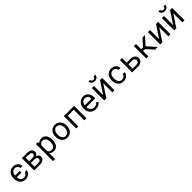

<svg xmlns="http://www.w3.org/2000/svg" viewBox="691 -3180 5818 5818"><g transform="rotate(-45 3600.5 -270.5)"><path d="M310.1 -63.5Q272 -63.5 244.9 -77.1Q217.8 -90.8 200.2 -113.8Q182.6 -136.2 173.3 -165.8Q164.1 -195.3 161.6 -226.6H361.8V-300.8H161.6Q164.1 -331.5 173.3 -361.1Q182.6 -390.6 200.7 -413.6Q218.3 -436 245.1 -450Q272 -463.9 310.1 -463.9Q337.4 -463.9 361.1 -454.6Q384.8 -445.3 401.9 -429.2Q418.9 -413.1 429 -391.8Q439 -370.6 439.5 -346.7H524.9Q524.9 -386.7 508.8 -421.9Q492.7 -457 464.4 -482.9Q435.5 -508.3 396.2 -523.2Q356.9 -538.1 310.1 -538.1Q250 -538.1 205.1 -516.6Q160.2 -495.1 130.4 -459Q100.1 -422.4 85 -374.5Q69.8 -326.7 69.8 -274.4V-253.9Q69.8 -201.2 85 -153.6Q100.1 -106 130.4 -69.8Q160.2 -33.2 205.1 -11.7Q250 9.8 310.1 9.8Q352.1 9.8 390.6 -4.6Q429.2 -19 459 -43.5Q488.8 -67.4 506.6 -99.4Q524.4 -131.3 524.9 -166.5H439.5Q439 -144.5 428 -125.7Q417 -106.9 398.9 -93.3Q380.9 -79.1 357.7 -71.3Q334.5 -63.5 310.1 -63.5Z M680.2 0H921.4Q967.8 0 1005.1 -9.3Q1042.5 -18.6 1068.8 -37.6Q1095.2 -56.2 1109.4 -84.2Q1123.5 -112.3 1123.5 -149.9Q1123.5 -171.4 1116.7 -190.9Q1109.9 -210.4 1096.7 -226.6Q1083.5 -242.2 1065.2 -253.7Q1046.9 -265.1 1022.5 -271.5L1018.6 -272.5Q1033.7 -278.3 1046.4 -285.6Q1059.1 -293 1068.8 -302.2Q1086.4 -317.9 1095.5 -338.6Q1104.5 -359.4 1104.5 -383.3Q1104.5 -420.9 1089.1 -448.2Q1073.7 -475.6 1045.4 -493.2Q1016.6 -510.7 976.6 -519.5Q936.5 -528.3 887.7 -528.3H680.2ZM771 -231.9H921.4Q948.7 -231.9 969.7 -226.6Q990.7 -221.2 1004.9 -210.9Q1018.6 -201.2 1025.6 -186.5Q1032.7 -171.9 1032.7 -152.8Q1032.7 -134.3 1026.4 -119.9Q1020 -105.5 1007.8 -95.7Q993.7 -84.5 971.9 -78.6Q950.2 -72.8 921.4 -72.8H771ZM771 -304.2V-455.1H887.7Q917.5 -455.1 941.2 -450.7Q964.8 -446.3 980.5 -437Q997.1 -427.7 1005.6 -413.1Q1014.2 -398.4 1014.2 -378.4Q1014.2 -363.3 1008.8 -351.3Q1003.4 -339.4 993.7 -330.6Q978 -316.9 951.7 -310.5Q925.3 -304.2 888.7 -304.2Z M1284.7 203.1H1375V-50.8Q1384.8 -40 1396 -31Q1407.2 -22 1419.9 -14.6Q1440.9 -2.9 1467 3.4Q1493.2 9.8 1523.4 9.8Q1573.2 9.8 1612.1 -10.7Q1650.9 -31.2 1677.2 -67.4Q1703.6 -103.5 1717.3 -152.6Q1731 -201.7 1731 -258.3V-268.6Q1731 -327.6 1717.3 -377.2Q1703.6 -426.8 1677.2 -462.4Q1650.9 -498 1611.8 -518.1Q1572.8 -538.1 1522 -538.1Q1493.2 -538.1 1468 -532Q1442.9 -525.9 1422.4 -514.2Q1407.7 -506.3 1395 -495.4Q1382.3 -484.4 1371.6 -470.7L1367.2 -528.3H1284.7ZM1640.6 -268.6V-258.3Q1640.6 -219.7 1632.1 -184.6Q1623.5 -149.4 1606 -122.6Q1588.4 -95.7 1561 -79.8Q1533.7 -64 1496.1 -64Q1472.7 -64 1453.4 -69.8Q1434.1 -75.7 1418.5 -85.9Q1404.8 -94.7 1394 -107.4Q1383.3 -120.1 1375 -134.8V-389.2Q1384.3 -405.8 1396.5 -419.4Q1408.7 -433.1 1424.3 -442.4Q1438.5 -451.7 1456.3 -456.5Q1474.1 -461.4 1495.1 -461.4Q1533.2 -461.4 1560.5 -445.8Q1587.9 -430.2 1606 -403.8Q1623.5 -377 1632.1 -342Q1640.6 -307.1 1640.6 -268.6Z M1859.9 -269V-258.3Q1859.9 -201.2 1876.5 -152.3Q1893.1 -103.5 1924.3 -67.4Q1955.1 -31.2 1999.8 -10.7Q2044.4 9.8 2100.6 9.8Q2156.2 9.8 2200.7 -10.7Q2245.1 -31.2 2276.4 -67.4Q2307.1 -103.5 2323.7 -152.3Q2340.3 -201.2 2340.3 -258.3V-269Q2340.3 -326.2 2323.7 -375.2Q2307.1 -424.3 2276.4 -460.4Q2245.1 -496.6 2200.4 -517.3Q2155.8 -538.1 2099.6 -538.1Q2043.9 -538.1 1999.5 -517.3Q1955.1 -496.6 1924.3 -460.4Q1893.1 -424.3 1876.5 -375.2Q1859.9 -326.2 1859.9 -269ZM1950.2 -258.3V-269Q1950.2 -307.6 1959.5 -343Q1968.8 -378.4 1987.8 -405.3Q2006.3 -432.1 2034.2 -448Q2062 -463.9 2099.6 -463.9Q2137.2 -463.9 2165.3 -448Q2193.4 -432.1 2212.4 -405.3Q2231 -378.4 2240.5 -343Q2250 -307.6 2250 -269V-258.3Q2250 -219.2 2240.7 -183.8Q2231.4 -148.4 2212.9 -121.6Q2193.8 -94.7 2165.8 -79.1Q2137.7 -63.5 2100.6 -63.5Q2063 -63.5 2034.7 -79.1Q2006.3 -94.7 1987.8 -121.6Q1968.8 -148.4 1959.5 -183.8Q1950.2 -219.2 1950.2 -258.3Z M2919.4 0V-528.3H2481V0H2571.3V-453.6H2829.1V0Z M3318.8 9.8Q3396 9.8 3448.5 -21.2Q3501 -52.2 3527.3 -92.3L3472.2 -135.3Q3447.3 -103 3409.7 -83.5Q3372.1 -64 3323.7 -64Q3287.1 -64 3256.8 -77.6Q3226.6 -91.3 3205.1 -115.2Q3184.1 -137.7 3172.1 -167Q3160.2 -196.3 3156.7 -234.9V-238.3H3534.2V-278.8Q3534.2 -334 3520.3 -381.3Q3506.3 -428.7 3478 -463.9Q3449.7 -498.5 3407 -518.3Q3364.3 -538.1 3307.1 -538.1Q3261.7 -538.1 3218.5 -519.5Q3175.3 -501 3141.6 -466.3Q3107.4 -431.2 3086.9 -380.6Q3066.4 -330.1 3066.4 -266.1V-245.6Q3066.4 -190.4 3085 -143.6Q3103.5 -96.7 3136.7 -62.5Q3169.9 -28.3 3216.6 -9.3Q3263.2 9.8 3318.8 9.8ZM3307.1 -463.9Q3341.8 -463.9 3366.9 -451.2Q3392.1 -438.5 3408.7 -418Q3425.3 -397.5 3434.6 -369.4Q3443.8 -341.3 3443.8 -316.9V-312.5H3159.7Q3165 -349.1 3178.5 -377.2Q3191.9 -405.3 3211.4 -424.8Q3231 -443.8 3255.4 -453.9Q3279.8 -463.9 3307.1 -463.9Z M4029.3 -528.3 3771 -138.2V-528.3H3681.2V0H3771L4029.3 -389.6V0H4119.6V-528.3ZM4040.5 -743.7H3967.3Q3967.3 -729 3962.9 -715.6Q3958.5 -702.1 3949.7 -692.4Q3940.9 -682.6 3927.5 -676.8Q3914.1 -670.9 3895 -670.9Q3875.5 -670.9 3861.8 -676.8Q3848.1 -682.6 3839.4 -692.4Q3830.6 -702.1 3826.2 -715.6Q3821.8 -729 3821.8 -743.7H3748.5Q3748.5 -714.8 3759 -690.7Q3769.5 -666.5 3788.6 -649.4Q3807.6 -632.3 3834.5 -622.8Q3861.3 -613.3 3895 -613.3Q3928.2 -613.3 3955.1 -622.8Q3981.9 -632.3 4001 -649.4Q4020 -666.5 4030.3 -690.7Q4040.5 -714.8 4040.5 -743.7Z M4510.7 -63.5Q4468.3 -63.5 4439.7 -80.3Q4411.1 -97.2 4394 -124.5Q4376.5 -151.4 4368.9 -185.3Q4361.3 -219.2 4361.3 -253.9V-274.4Q4361.3 -308.6 4368.9 -342.3Q4376.5 -376 4394 -403.3Q4411.6 -430.2 4440.2 -447Q4468.8 -463.9 4510.7 -463.9Q4538.1 -463.9 4561.8 -454.6Q4585.4 -445.3 4602.5 -429.2Q4619.6 -413.1 4629.6 -391.8Q4639.6 -370.6 4640.1 -346.7H4725.6Q4725.6 -386.7 4709.5 -421.9Q4693.4 -457 4665 -482.9Q4636.2 -508.3 4596.9 -523.2Q4557.6 -538.1 4510.7 -538.1Q4450.7 -538.1 4405.8 -516.6Q4360.8 -495.1 4331.1 -459Q4300.8 -422.4 4285.6 -374.5Q4270.5 -326.7 4270.5 -274.4V-253.9Q4270.5 -201.2 4285.6 -153.6Q4300.8 -106 4331.1 -69.8Q4360.8 -33.2 4405.8 -11.7Q4450.7 9.8 4510.7 9.8Q4552.7 9.8 4591.3 -4.6Q4629.9 -19 4659.7 -43.5Q4689.5 -67.4 4707.3 -99.4Q4725.1 -131.3 4725.6 -166.5H4640.1Q4639.6 -144.5 4628.7 -125.7Q4617.7 -106.9 4599.6 -93.3Q4581.5 -79.1 4558.3 -71.3Q4535.2 -63.5 4510.7 -63.5Z M4971.7 -328.1V-528.3H4881.3V0H5133.3Q5180.7 0 5217.8 -12.7Q5254.9 -25.4 5280.3 -47.9Q5305.7 -69.8 5318.8 -100.3Q5332 -130.9 5332 -166Q5332 -201.7 5318.6 -231.4Q5305.2 -261.2 5279.8 -282.7Q5254.4 -304.2 5217.5 -316.2Q5180.7 -328.1 5133.3 -328.1ZM4971.7 -254.4H5133.3Q5161.6 -254.4 5181.9 -246.3Q5202.1 -238.3 5215.3 -225.6Q5228.5 -212.4 5234.9 -196Q5241.2 -179.7 5241.2 -162.6Q5241.2 -145 5235.1 -128.9Q5229 -112.8 5215.8 -100.6Q5202.6 -88.4 5182.1 -81.1Q5161.6 -73.7 5133.3 -73.7H4971.7Z M5657.2 -225.1 5858.9 0H5973.6L5729.5 -273.9L5956.1 -528.3H5846.2L5649.4 -304.7H5571.3V-528.3H5481V0H5571.3V-225.1Z M6429.7 -528.3 6171.4 -138.2V-528.3H6081.5V0H6171.4L6429.7 -389.6V0H6520V-528.3Z M7029.8 -528.3 6771.5 -138.2V-528.3H6681.6V0H6771.5L7029.8 -389.6V0H7120.1V-528.3ZM7041 -743.7H6967.8Q6967.8 -729 6963.4 -715.6Q6959 -702.1 6950.2 -692.4Q6941.4 -682.6 6928 -676.8Q6914.6 -670.9 6895.5 -670.9Q6876 -670.9 6862.3 -676.8Q6848.6 -682.6 6839.8 -692.4Q6831.1 -702.1 6826.7 -715.6Q6822.3 -729 6822.3 -743.7H6749Q6749 -714.8 6759.5 -690.7Q6770 -666.5 6789.1 -649.4Q6808.1 -632.3 6835 -622.8Q6861.8 -613.3 6895.5 -613.3Q6928.7 -613.3 6955.6 -622.8Q6982.4 -632.3 7001.5 -649.4Q7020.5 -666.5 7030.8 -690.7Q7041 -714.8 7041 -743.7Z"/></g></svg>

Font: Roboto Mono
Style: Regular
Weight: 400
Monospace: yes
Designer: Google
Version: Version 3.000